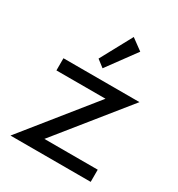

<svg xmlns="http://www.w3.org/2000/svg" viewBox="-189 -929 976 1052"><g transform="rotate(30 299.0 -403.0)"><path d="M34.5 0 384.5 -435H74V-512H555L204.5 -77H542V0ZM287 -571.5 241.5 -606.5 349.5 -805.5 420.5 -753.5Z"/></g></svg>

Font: Spartan Thin Medium
Style: Regular
Weight: 500
Version: Version 1.004